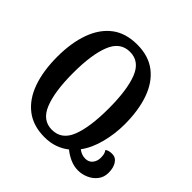

<svg xmlns="http://www.w3.org/2000/svg" viewBox="-186 -899 1083 1083"><g transform="rotate(45 356.0 -357.0)"><path d="M651 -191Q679 -191 695.5 -166Q712 -141 712 -101Q712 -66 692.5 -40.5Q673 -15 642.5 -1.5Q612 12 580 12Q547 12 516 -2Q485 -16 461 -36Q432 -13 395.5 0Q359 13 314 13Q223 13 163 -33.5Q103 -80 73.5 -163.5Q44 -247 44 -359Q44 -470 74 -553Q104 -636 163.5 -681.5Q223 -727 315 -727Q405 -727 464.5 -681.5Q524 -636 553.5 -553Q583 -470 583 -358Q583 -283 564 -209Q545 -135 507 -84Q533 -64 562 -64Q590 -64 605.5 -83.5Q621 -103 621 -129Q621 -145 618.5 -156.5Q616 -168 608 -179Q622 -191 651 -191ZM314 -46Q392 -46 424 -128Q456 -210 456 -358Q456 -505 424 -587Q392 -669 315 -669Q238 -669 205 -587Q172 -505 172 -358Q172 -210 205 -128Q238 -46 314 -46Z"/></g></svg>

Font: Noto Serif Georgian ExtraCondensed SemiBold
Style: Regular
Weight: 600
Width: 2
Designer: Monotype Design Team, Akaki Razmadze
Foundry: Google LLC
Version: Version 2.003; ttfautohint (v1.8.4.7-5d5b)